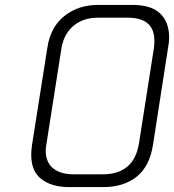

<svg xmlns="http://www.w3.org/2000/svg" viewBox="-20 -760 708 781"><path d="M107 -130Q107 -148 110 -169L173 -568Q186 -651 242.5 -695.5Q299 -740 379 -740H519Q595 -740 631.5 -705Q668 -670 668 -608Q668 -587 664 -568L602 -169Q588 -82 535 -40.5Q482 1 401 1H261Q191 1 149 -31Q107 -63 107 -130ZM398 -51Q524 -51 545 -175L606 -564Q608 -575 608 -594Q608 -688 500 -688H378Q319 -688 279.5 -655.5Q240 -623 230 -564L169 -175Q166 -160 166 -147Q166 -100 196 -75.5Q226 -51 279 -51Z"/></svg>

Font: Exo Light
Style: Italic
Weight: 300
Italic angle: -9°
Designer: Natanael Gama
Foundry: Natanael Gama
Version: Version 1.500; ttfautohint (v1.6)